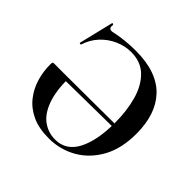

<svg xmlns="http://www.w3.org/2000/svg" viewBox="-163 -822 1005 1005"><g transform="rotate(45 339.0 -319.5)"><path d="M321 12Q247 12 196 -12Q145 -36 113.5 -76.5Q82 -117 67.5 -166Q53 -215 53 -266Q53 -279 55 -282Q57 -285 64 -285H172Q172 -187 195 -125.5Q218 -64 258.5 -35.5Q299 -7 349 -7Q429 -7 469 -83Q509 -159 509 -291Q509 -380 488.5 -453Q468 -526 423.5 -569.5Q379 -613 307 -613Q261 -613 217.5 -593.5Q174 -574 141.5 -539Q109 -504 94 -456Q93 -453 87.5 -454Q82 -455 83 -458L129 -648Q130 -653 135 -649.5Q140 -646 140 -647Q136 -629 143.5 -622Q151 -615 167 -619Q197 -626 237 -630.5Q277 -635 319 -635Q400 -635 458.5 -614Q517 -593 554.5 -553Q592 -513 610.5 -457Q629 -401 629 -330Q629 -219 586.5 -143Q544 -67 474 -27.5Q404 12 321 12ZM559 -287 560 -268 160 -263V-285Z"/></g></svg>

Font: Cormorant Infant Light
Style: Regular
Weight: 300
Designer: Christian Thalmann (Catharsis Fonts)
Foundry: Catharsis Fonts
Version: Version 4.001